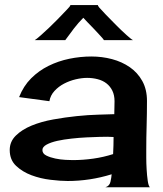

<svg xmlns="http://www.w3.org/2000/svg" viewBox="-20 -749 664 780"><path d="M408.2 11.7Q424.8 6.8 428.7 -10.3Q432.6 -27.3 433.6 -41Q389.6 -27.3 344.7 -20.5Q299.8 -13.7 254.9 -13.7Q225.6 -13.7 185.1 -18.6Q144.5 -23.4 107.9 -37.1Q71.3 -50.8 45.4 -75.2Q19.5 -99.6 19.5 -139.6Q19.5 -173.8 44.4 -198.2Q69.3 -222.7 108.4 -238.8Q147.5 -254.9 196.3 -263.7Q245.1 -272.5 292 -277.3Q338.9 -282.2 379.9 -283.2Q420.9 -284.2 444.3 -285.2Q444.3 -298.8 444.8 -311.5Q445.3 -324.2 445.3 -337.9Q445.3 -362.3 436.5 -380.4Q427.7 -398.4 412.6 -410.2Q397.5 -421.9 377 -427.2Q356.4 -432.6 334 -432.6Q312.5 -432.6 287.6 -426.8Q262.7 -420.9 240.2 -409.2Q217.8 -397.5 201.2 -379.4Q184.6 -361.3 180.7 -337.9L57.6 -354.5Q75.2 -399.4 106.4 -430.7Q137.7 -461.9 177.2 -481.4Q216.8 -501 261.7 -510.3Q306.6 -519.5 351.6 -519.5Q394.5 -519.5 435.1 -508.8Q475.6 -498 507.3 -476.1Q539.1 -454.1 558.1 -419.9Q577.1 -385.7 577.1 -338.9Q577.1 -289.1 575.7 -239.7Q574.2 -190.4 574.2 -140.6Q574.2 -131.8 574.2 -108.9Q574.2 -85.9 575.7 -61Q577.1 -36.1 580.1 -15.1Q583 5.9 588.9 11.7ZM152.3 -139.6Q152.3 -125 168 -117.2Q183.6 -109.4 204.6 -105Q225.6 -100.6 246.1 -99.6Q266.6 -98.6 275.4 -98.6Q316.4 -98.6 358.4 -104.5Q400.4 -110.4 439.5 -123Q440.4 -140.6 440.9 -158.2Q441.4 -175.8 441.4 -192.4L416 -193.4Q407.2 -193.4 384.3 -192.9Q361.3 -192.4 332 -190.9Q302.7 -189.5 271 -186Q239.3 -182.6 212.9 -176.8Q186.5 -170.9 169.4 -161.6Q152.3 -152.3 152.3 -139.6ZM402.3 -585.9Q400.4 -589.8 388.7 -602.5Q377 -615.2 362.8 -630.4Q348.6 -645.5 335.4 -658.7Q322.3 -671.9 318.4 -676.8Q297.9 -656.2 280.3 -633.3Q262.7 -610.4 245.1 -585.9H121.1Q127.9 -589.8 144 -604Q160.2 -618.2 177.2 -634.3Q194.3 -650.4 209.5 -666Q224.6 -681.6 231.4 -688.5Q232.4 -689.5 238.3 -695.8Q244.1 -702.1 250.5 -708.5Q256.8 -714.8 261.7 -720.7Q266.6 -726.6 265.6 -728.5H377.9Q377 -726.6 379.9 -723.1Q382.8 -719.7 382.8 -718.8Q389.6 -710.9 409.2 -690.4Q428.7 -669.9 451.2 -647.5Q473.6 -625 493.7 -606.9Q513.7 -588.9 520.5 -585.9Z"/></svg>

Font: Cherry Cream Soda
Style: Regular
Weight: 400
Designer: Font Diner, Inc
Foundry: Font Diner, Inc
Version: Version 1.001